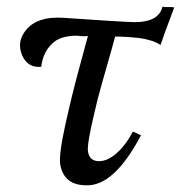

<svg xmlns="http://www.w3.org/2000/svg" viewBox="-20 -533 539 572"><path d="M499 -511Q496 -504 492 -492Q488 -480 478.5 -455.5Q469 -431 464 -415L458 -399Q447 -407 428.5 -412.5Q410 -418 392.5 -420Q375 -422 359 -423Q343 -424 333 -424H323Q323 -423 312 -384Q301 -345 285 -289Q269 -233 262 -200Q239 -105 242 -82Q246 -55 271 -53Q297 -51 325 -74.5Q353 -98 376 -141L400 -130Q320 22 237 19Q172 19 160 -40Q154 -67 174 -158.5Q194 -250 218 -337.5Q242 -425 242 -426Q232 -424 216.5 -426Q201 -428 178.5 -424Q156 -420 141 -408Q108 -381 103 -334Q63 -330 46 -368Q29 -408 57 -443Q91 -485 168 -480Q341 -468 381 -467Q453 -467 464 -513L473 -512Q482 -512 490 -512Z"/></svg>

Font: GFS Artemisia
Style: Italic
Weight: 400
Italic angle: -12°
Designer: Takis Katsoulidis and George D. Matthiopoulos
Foundry: George Matthiopoulos and Takis Katsoulidis
Version: Version 1.0